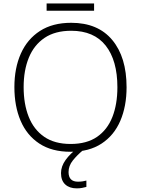

<svg xmlns="http://www.w3.org/2000/svg" viewBox="-20 -855 804 1094"><path d="M701.2 -357.9Q701.2 -249.5 665.5 -166.5Q629.9 -83.5 558.8 -36.9Q487.8 9.8 381.8 9.8Q274.9 9.8 203.9 -37.1Q132.8 -84 97.4 -167Q62 -250 62 -358.9Q62 -467.3 98.9 -549.8Q135.7 -632.3 207.8 -678.7Q279.8 -725.1 385.7 -725.1Q538.1 -725.1 619.6 -627.2Q701.2 -529.3 701.2 -357.9ZM114.7 -358.4Q114.7 -262.2 143.6 -189.5Q172.4 -116.7 231.7 -75.7Q291 -34.7 382.3 -34.7Q474.1 -34.7 533 -75.2Q591.8 -115.7 620.4 -188.5Q648.9 -261.2 648.9 -357.9Q648.9 -510.3 582.3 -595Q515.6 -679.7 385.7 -679.7Q293.9 -679.7 233.9 -639.2Q173.8 -598.6 144.3 -526.4Q114.7 -454.1 114.7 -358.4ZM516.1 -835.4V-793.9H245.6V-835.4ZM370.6 125.5Q370.6 180.2 424.3 180.2Q439.5 180.2 451.7 178.2Q463.9 176.3 472.2 173.8V210Q461.4 212.9 448 215.6Q434.6 218.3 417.5 218.3Q376 218.3 351.8 196Q327.6 173.8 327.6 131.3Q327.6 92.8 354 56.2Q380.4 19.5 424.8 -12.7L454.1 0Q419.4 28.8 395 59.3Q370.6 89.8 370.6 125.5Z"/></svg>

Font: Open Sans Light
Style: Regular
Weight: 300
Designer: Monotype Design Team
Foundry: Monotype Imaging Inc.
Version: Version 3.000; ttfautohint (v1.8.4)